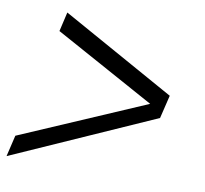

<svg xmlns="http://www.w3.org/2000/svg" viewBox="-66 -637 721 676"><g transform="rotate(10 294.5 -299.5)"><path d="M-1 -32 17 -108 465 -301 106 -498 122 -567 528 -341 508 -258Z"/></g></svg>

Font: Kantumruy Pro
Style: Italic
Weight: 400
Italic angle: -13°
Designer: Sovichet Tep
Foundry: Sovichet Tep
Version: Version 1.002